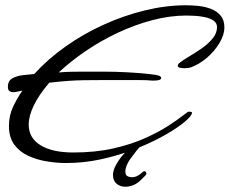

<svg xmlns="http://www.w3.org/2000/svg" viewBox="-20 -576 872 729"><path d="M231 43Q197 43 159 37Q121 31 88 16Q55 1 34.5 -26.5Q14 -54 14 -97Q14 -136 28.5 -168Q43 -200 65 -232Q58 -231 48.5 -228.5Q39 -226 30 -226Q22 -226 16 -230Q10 -234 10 -247Q10 -270 28.5 -279.5Q47 -289 70.5 -291Q94 -293 110 -295Q162 -352 229 -399.5Q296 -447 373 -482Q450 -517 530 -536.5Q610 -556 687 -556Q708 -556 733 -553.5Q758 -551 780.5 -542.5Q803 -534 817.5 -517Q832 -500 832 -472Q832 -444 813.5 -413Q795 -382 766 -357Q737 -332 704 -320Q695 -317 680 -317Q670 -317 662.5 -319Q655 -321 655 -326Q655 -333 664 -339Q675 -348 698 -361.5Q721 -375 745.5 -392Q770 -409 787 -429.5Q804 -450 804 -473Q804 -489 790.5 -498Q777 -507 757.5 -511Q738 -515 718.5 -516Q699 -517 688 -517Q625 -517 558.5 -499.5Q492 -482 428 -452Q364 -422 306.5 -383Q249 -344 203 -301Q229 -303 251 -303.5Q273 -304 295 -304H370Q418 -304 463.5 -301.5Q509 -299 541.5 -295.5Q574 -292 582 -289Q592 -286 592 -280Q592 -269 558 -270Q538 -272 507 -272Q476 -272 445 -272H374Q330 -272 300 -271.5Q270 -271 240.5 -269Q211 -267 167 -262Q127 -215 108 -175Q89 -135 89 -103Q89 -52 134 -24.5Q179 3 258 3Q342 3 410.5 -12.5Q479 -28 531 -51.5Q583 -75 618.5 -98Q654 -121 673.5 -136.5Q693 -152 696 -152Q709 -152 709 -148Q709 -143 705 -138Q696 -124 666 -101.5Q636 -79 589.5 -54Q543 -29 485 -7Q427 15 362.5 29Q298 43 231 43ZM486 127Q471 133 456 133Q436 133 422.5 121.5Q409 110 409 88Q409 73 418 55Q427 37 440 20Q457 0 470 -11.5Q483 -23 493 -30Q495 -32 501 -32Q507 -32 511.5 -30Q516 -28 515 -23L514 -22Q509 -17 499 -4.5Q489 8 475 27Q456 54 456 76Q456 84 459 89Q467 97 482 97Q501 97 523 76Q527 74 528 74Q533 74 535 79Q537 84 534 88Q525 98 512 110Q499 122 486 127Z"/></svg>

Font: Corinthia
Style: Bold
Weight: 700
Designer: Robert E. Leuschke
Foundry: Robert E. Leuschke
Version: Version 1.013; ttfautohint (v1.8.3)